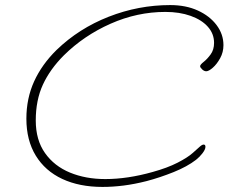

<svg xmlns="http://www.w3.org/2000/svg" viewBox="-20 -692 901 757"><path d="M384 45Q293 45 225.5 13.5Q158 -18 121 -78.5Q84 -139 84 -224Q84 -304 114.5 -371Q145 -438 203 -495Q291 -580 408.5 -626Q526 -672 651 -672Q713 -672 760 -650.5Q807 -629 834 -593Q861 -557 861 -514Q861 -486 848 -462.5Q835 -439 819 -425Q803 -411 793 -411Q785 -411 777 -418.5Q769 -426 769 -431Q769 -437 783 -448Q797 -459 810.5 -477.5Q824 -496 824 -523Q824 -559 799.5 -586.5Q775 -614 731.5 -629.5Q688 -645 632 -645Q521 -645 416 -598.5Q311 -552 232 -474Q177 -419 149 -358Q121 -297 121 -217Q121 -140 157.5 -88.5Q194 -37 256 -11.5Q318 14 395 14Q483 14 582 -14Q640 -30 680 -50.5Q720 -71 740 -89Q759 -106 768 -114Q777 -122 783 -122Q790 -122 790 -113Q790 -103 778.5 -88Q767 -73 753 -62Q718 -35 664.5 -13.5Q611 8 558 22Q511 34 468 39.5Q425 45 384 45Z"/></svg>

Font: Oooh Baby
Style: Regular
Weight: 400
Designer: Robert E. Leuschke
Foundry: Robert E. Leuschke
Version: Version 1.011; ttfautohint (v1.8.3)